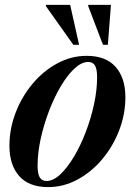

<svg xmlns="http://www.w3.org/2000/svg" viewBox="-20 -752 551 784"><path d="M334 -524Q412 -524 452 -479Q492 -434 492 -355Q492 -286 466.8 -220.2Q441.5 -154.5 397.5 -102Q353.5 -49.5 296.5 -18.8Q239.5 12 176.5 12Q98.5 12 58.5 -33Q18.5 -78 18.5 -157Q18.5 -226 43.8 -291.8Q69 -357.5 113 -410Q157 -462.5 214 -493.2Q271 -524 334 -524ZM170 -13Q197.5 -13 226.2 -40Q255 -67 282 -112.2Q309 -157.5 330.2 -213Q351.5 -268.5 364 -326.5Q376.5 -384.5 376.5 -436.5Q376.5 -469.5 368 -484.2Q359.5 -499 340 -499Q313 -499 284 -472Q255 -445 228.2 -399.8Q201.5 -354.5 180.2 -299Q159 -243.5 146.2 -185.5Q133.5 -127.5 133.5 -75.5Q133.5 -42.5 142.2 -27.8Q151 -13 170 -13ZM303 -569H279.5L167 -727.5L168 -732H266.5ZM420.5 -569H400.5L340 -727.5L340.5 -732H433Z"/></svg>

Font: Newsreader Display SemiBold
Style: Italic
Weight: 600
Italic angle: -17°
Designer: Hugues Gentile
Foundry: Production Type
Version: Version 1.001